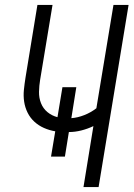

<svg xmlns="http://www.w3.org/2000/svg" viewBox="-20 -755 540 775"><path d="M317 0 357 -246Q334 -235 308.5 -228.5Q283 -222 258 -222L242 -123H186L203 -225Q179 -229 157.5 -238.5Q136 -248 119 -263.5Q102 -279 91.5 -300Q81 -321 77.5 -344.5Q74 -368 76.5 -392.5Q79 -417 83 -442L131 -735H192L142 -433Q138 -409 137.5 -384.5Q137 -360 145.5 -338.5Q154 -317 171.5 -302.5Q189 -288 212 -282L232 -403H288L268 -278Q294 -280 320.5 -290.5Q347 -301 369 -318L438 -735H499L378 0Z"/></svg>

Font: Iosevka Light
Style: Italic
Weight: 300
Italic angle: -9°
Monospace: yes
Designer: Belleve Invis
Foundry: Belleve Invis
Version: Version 32.5.0; ttfautohint (v1.8.4)